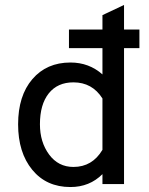

<svg xmlns="http://www.w3.org/2000/svg" viewBox="-20 -742 602 774"><path d="M480 -548V0H393V-40Q341 12 264 12Q167 12 110 -57.5Q53 -127 53 -241Q53 -356 110.5 -423Q168 -490 264 -490Q339 -490 393 -442V-548H258V-623H393V-681L480 -722V-623H542V-548ZM276 -69Q352 -69 393 -138V-345Q352 -410 276 -410Q212 -410 176.5 -365.5Q141 -321 141 -241Q141 -169 178 -119Q215 -69 276 -69Z"/></svg>

Font: Overpass
Style: Regular
Weight: 400
Designer: Delve Withrington, Thomas Jockin
Foundry: Delve Fonts
Version: Version 3.000;DELV;Overpass